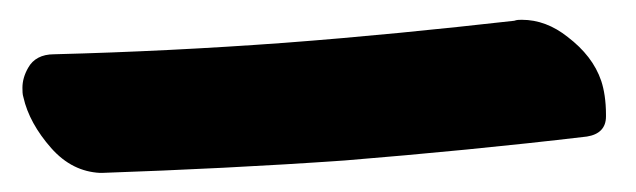

<svg xmlns="http://www.w3.org/2000/svg" viewBox="-20 -155 649 196"><path d="M32.2 -3.9C46.9 12.7 63.5 20.5 82 21.5H84C167 18.6 249 14.6 332 8.8C415 2 497.1 -5.9 579.1 -15.6C591.8 -17.6 598.6 -24.4 598.6 -36.1V-38.1C598.6 -51.8 596.7 -63.5 593.8 -72.3C587.9 -89.8 576.2 -104.5 559.6 -117.2C544.9 -128.9 529.3 -134.8 512.7 -134.8C509.8 -134.8 507.8 -134.8 504.9 -133.8C426.8 -125 348.6 -117.2 270.5 -111.3C191.4 -105.5 113.3 -101.6 35.2 -99.6C22.5 -99.6 13.7 -94.7 8.8 -85.9C4.9 -79.1 2.9 -72.3 2.9 -65.4C2.9 -62.5 2.9 -58.6 3.9 -55.7C7.8 -38.1 17.6 -20.5 32.2 -3.9Z"/></svg>

Font: ChillSide Comic
Style: Regular
Weight: 400
Designer: Koroletov, Abay Emes
Version: Version 1.000